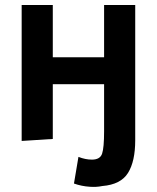

<svg xmlns="http://www.w3.org/2000/svg" viewBox="-20 -553 630 771"><path d="M523 -533V10Q523 95 494 141.5Q465 188 391 194Q367 199 341 197Q308 195 277 184L295 77Q323 88 349 88Q382 88 390 64Q398 40 398 -26V-215H192V5L67 13V-533H192V-323H398V-533Z"/></svg>

Font: Repo
Style: DemiBold
Weight: 600
Designer: Stefan Peev
Foundry: Context Ltd
Version: Version 001.000